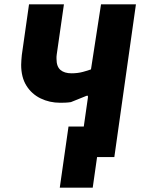

<svg xmlns="http://www.w3.org/2000/svg" viewBox="-20 -720 650 880"><path d="M254 140 294 -140H459L440 -106L405 140ZM344 0 383 -273Q384 -281 381 -281.5Q378 -282 367 -277L305 -252Q292 -250 279.5 -249.5Q267 -249 256 -249Q207 -249 166 -269Q125 -289 101 -327.5Q77 -366 77 -423Q77 -434 78 -445Q79 -456 80 -468L113 -700H273L240 -470Q239 -465 239 -460Q239 -455 239 -450Q239 -415 257 -399.5Q275 -384 308 -384Q336 -384 360 -390.5Q384 -397 397 -402L443 -700H603L504 0Z"/></svg>

Font: Finlandica
Style: Italic
Weight: 400
Italic angle: -8°
Designer: Niklas Ekholm, Juho Hiilivirta, Jaakko Suomalainen
Foundry: Helsinki Type Studio
Version: Version 1.064